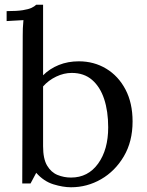

<svg xmlns="http://www.w3.org/2000/svg" viewBox="-20 -775 622 811"><path d="M76 -625Q76 -641 76.5 -655.5Q77 -670 79 -690Q61 -689 43.5 -688Q26 -687 8 -686V-728Q52 -728 76.5 -732Q101 -736 113.5 -742Q126 -748 133 -755H162V-457Q190 -485 228.5 -500.5Q267 -516 313 -516Q377 -516 428.5 -485Q480 -454 510 -397Q540 -340 540 -262Q540 -177 503 -114.5Q466 -52 407 -18Q348 16 280 16Q246 16 205.5 3.5Q165 -9 133 -45L109 0H74ZM162 -157Q162 -104 179 -75.5Q196 -47 223 -36Q250 -25 280 -25Q352 -25 394.5 -84Q437 -143 437 -237Q437 -305 420 -356.5Q403 -408 369 -437.5Q335 -467 283 -467Q250 -467 217.5 -451.5Q185 -436 162 -410Z"/></svg>

Font: Lora
Style: Regular
Weight: 400
Designer: Olga Karpushina, Alexei Vanyashin (Cyrillic)
Foundry: Cyreal
Version: Version 3.005; ttfautohint (v1.8.4.7-5d5b)